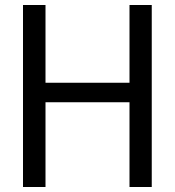

<svg xmlns="http://www.w3.org/2000/svg" viewBox="-20 -748 700 768"><path d="M72 -728H162V-417H498V-728H587V0H498V-339H162V0H72Z"/></svg>

Font: Murecho
Style: Regular
Weight: 400
Designer: Neil Summerour
Foundry: Positype
Version: Version 1.010; ttfautohint (v1.8.3)